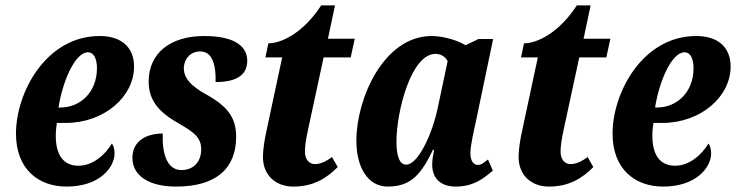

<svg xmlns="http://www.w3.org/2000/svg" viewBox="-20 -679 2718 709"><path d="M226 10C347 10 403 -60 403 -113C403 -128 399 -142 393 -149C369 -108 323 -67 270 -67C214 -67 186 -107 186 -177C186 -197 188 -212 190 -225H222C366 -225 475 -323 475 -433C475 -504 429 -546 348 -546C150 -546 39 -337 39 -186C39 -53 123 10 226 10ZM196 -282C211 -378 257 -486 305 -486C326 -486 338 -463 338 -427C338 -340 278 -282 203 -282Z M630 10C781 10 852 -59 852 -174C852 -242 823 -285 742 -330C689 -359 656 -390 659 -432C662 -463 683 -489 720 -489C768 -489 778 -429 776 -376C849 -376 893 -399 893 -455C893 -503 854 -546 734 -546C608 -546 529 -482 529 -378C529 -306 569 -263 642 -222C694 -192 723 -172 723 -128C723 -81 694 -51 650 -51C596 -51 578 -114 581 -186C524 -186 469 -161 469 -96C469 -29 532 10 630 10Z M1063 10C1139 10 1187 -22 1227 -62L1206 -99C1187 -85 1165 -73 1143 -73C1122 -73 1106 -90 1106 -119C1106 -140 1110 -165 1117 -198L1175 -467H1275L1290 -536H1191L1217 -659H1166C1099 -556 1018 -519 971 -519L960 -467H1022L963 -191C957 -164 951 -126 951 -100C951 -28 1002 10 1063 10Z M1412 10C1501 10 1537 -40 1579 -126H1583C1579 -105 1576 -89 1576 -71C1576 -17 1611 10 1663 10C1732 10 1770 -24 1800 -49L1782 -90C1766 -78 1758 -70 1745 -70C1729 -70 1717 -84 1717 -114C1717 -142 1731 -201 1736 -224L1801 -535H1747L1699 -512C1674 -528 1620 -546 1574 -546C1398 -546 1296 -317 1296 -159C1296 -63 1337 10 1412 10ZM1480 -71C1460 -71 1444 -92 1444 -156C1444 -267 1498 -480 1588 -480C1607 -480 1624 -471 1633 -453L1598 -288C1577 -182 1523 -71 1480 -71Z M2007 10C2083 10 2131 -22 2171 -62L2150 -99C2131 -85 2109 -73 2087 -73C2066 -73 2050 -90 2050 -119C2050 -140 2054 -165 2061 -198L2119 -467H2219L2234 -536H2135L2161 -659H2110C2043 -556 1962 -519 1915 -519L1904 -467H1966L1907 -191C1901 -164 1895 -126 1895 -100C1895 -28 1946 10 2007 10Z M2429 10C2550 10 2606 -60 2606 -113C2606 -128 2602 -142 2596 -149C2572 -108 2526 -67 2473 -67C2417 -67 2389 -107 2389 -177C2389 -197 2391 -212 2393 -225H2425C2569 -225 2678 -323 2678 -433C2678 -504 2632 -546 2551 -546C2353 -546 2242 -337 2242 -186C2242 -53 2326 10 2429 10ZM2399 -282C2414 -378 2460 -486 2508 -486C2529 -486 2541 -463 2541 -427C2541 -340 2481 -282 2406 -282Z"/></svg>

Font: Noto Serif Condensed Extra
Style: Italic
Weight: 800
Width: 3
Italic angle: -12°
Designer: Monotype Design Team
Foundry: Monotype Imaging Inc.
Version: Version 1.901